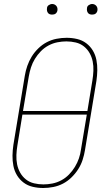

<svg xmlns="http://www.w3.org/2000/svg" viewBox="-20 -932 540 960"><path d="M196 8Q169 8 143.5 2Q118 -4 98 -19Q78 -34 65 -55.5Q52 -77 47 -102.5Q42 -128 42.5 -154.5Q43 -181 47 -208L104 -553Q108 -578 116.5 -602.5Q125 -627 138.5 -649Q152 -671 171.5 -690Q191 -709 214 -721Q237 -733 262.5 -738Q288 -743 313 -743Q340 -743 365.5 -737Q391 -731 411 -716Q431 -701 444 -679.5Q457 -658 462 -632.5Q467 -607 466.5 -580.5Q466 -554 462 -527L405 -182Q401 -157 393 -132.5Q385 -108 371 -86Q357 -64 337.5 -45Q318 -26 295 -14Q272 -2 246.5 3Q221 8 196 8ZM95 -377H417L442 -530Q446 -554 447 -578Q448 -602 443.5 -624.5Q439 -647 428 -666.5Q417 -686 399.5 -700Q382 -714 359 -719.5Q336 -725 312 -725Q290 -725 267 -720.5Q244 -716 222.5 -704.5Q201 -693 184 -675.5Q167 -658 154.5 -637.5Q142 -617 135 -595Q128 -573 124 -550ZM197 -10Q219 -10 242 -14.5Q265 -19 286.5 -30.5Q308 -42 325 -59.5Q342 -77 354.5 -97.5Q367 -118 374.5 -140Q382 -162 385 -185L414 -359H92L67 -205Q63 -181 62 -157Q61 -133 65.5 -110.5Q70 -88 81 -68.5Q92 -49 109.5 -35Q127 -21 150 -15.5Q173 -10 197 -10ZM440 -859Q434 -859 428.5 -861Q423 -863 419.5 -868Q416 -873 415 -879Q414 -885 415 -891Q415 -896 417.5 -900Q420 -904 424 -906.5Q428 -909 432 -910.5Q436 -912 441 -912Q447 -912 452.5 -909.5Q458 -907 462 -902Q466 -897 467 -891Q468 -885 467 -879Q466 -874 463.5 -870Q461 -866 457.5 -863.5Q454 -861 449.5 -860Q445 -859 440 -859ZM240 -859Q234 -859 228.5 -861Q223 -863 219.5 -868Q216 -873 215 -879Q214 -885 215 -891Q215 -896 217.5 -900Q220 -904 224 -906.5Q228 -909 232 -910.5Q236 -912 241 -912Q247 -912 252.5 -909.5Q258 -907 262 -902Q266 -897 267 -891Q268 -885 267 -879Q266 -874 263.5 -870Q261 -866 257.5 -863.5Q254 -861 249.5 -860Q245 -859 240 -859Z"/></svg>

Font: Iosevka Curly Slab Thin
Style: Italic
Weight: 100
Italic angle: -9°
Monospace: yes
Designer: Belleve Invis
Foundry: Belleve Invis
Version: Version 22.1.2; ttfautohint (v1.8.4)